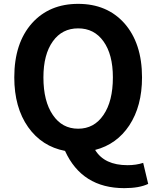

<svg xmlns="http://www.w3.org/2000/svg" viewBox="-20 -774 810 995"><path d="M254 -178Q302 -107 385 -107Q468 -107 516 -178Q565 -249 565 -373Q565 -492 516 -560Q468 -627 385 -627Q302 -627 254 -560Q205 -492 205 -373Q205 -249 254 -178ZM748 179Q702 201 624 201Q405 201 317 8Q197 -15 126 -115Q54 -217 54 -373Q54 -551 146 -654Q236 -754 385 -754Q534 -754 624 -654Q716 -550 716 -373Q716 -224 650 -124Q585 -26 473 3Q521 82 641 82Q686 82 722 70Z"/></svg>

Font: KaiGen Gothic SC Bold
Style: Bold
Weight: 700
Designer: Ryoko NISHIZUKA Ë•øÂ°öÊ∂ºÂ≠ê (kana & ideographs); Paul D. Hunt (Latin, Greek & Cyrillic); Wenlong ZHANG Âº†ÊñáÈæô (bopom
Version: Version 1.001 October 10, 2014